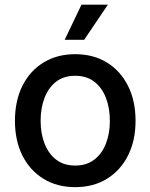

<svg xmlns="http://www.w3.org/2000/svg" viewBox="-20 -771 629 803"><path d="M294.4 11.7Q218.8 11.7 161.9 -23.2Q105 -58.1 73.7 -120.6Q42.5 -183.1 42.5 -265.6Q42.5 -349.1 73.7 -411.9Q105 -474.6 161.9 -509.5Q218.8 -544.4 294.4 -544.4Q370.6 -544.4 427.2 -509.5Q483.9 -474.6 515.4 -411.9Q546.9 -349.1 546.9 -265.6Q546.9 -183.1 515.4 -120.6Q483.9 -58.1 427.2 -23.2Q370.6 11.7 294.4 11.7ZM294.4 -78.6Q342.3 -78.6 374.5 -103.5Q406.7 -128.4 423.1 -170.7Q439.5 -212.9 439.5 -265.6Q439.5 -318.8 423.1 -361.6Q406.7 -404.3 374.5 -429.2Q342.3 -454.1 294.4 -454.1Q246.6 -454.1 214.6 -429.2Q182.6 -404.3 166.3 -361.8Q149.9 -319.3 149.9 -265.6Q149.9 -212.9 166.3 -170.7Q182.6 -128.4 214.6 -103.5Q246.6 -78.6 294.4 -78.6ZM250.5 -604.5 320.8 -751.5H431.2L332 -604.5Z"/></svg>

Font: Inter 20pt Medium
Style: Regular
Weight: 500
Version: Version 4.001;git-66647c0bb